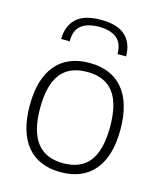

<svg xmlns="http://www.w3.org/2000/svg" viewBox="-116 -856 801 951"><g transform="rotate(15 284.5 -380.5)"><path d="M117 -628Q118 -696 158.5 -733.5Q199 -771 284 -771Q369 -771 409.5 -733.5Q450 -696 450 -628H406Q406 -685 373.5 -710Q341 -735 284 -735Q226 -735 193.5 -710.5Q161 -686 161 -628ZM285 10Q172 10 112 -62Q52 -134 52 -270Q52 -406 112 -478Q172 -550 285 -550Q397 -550 457 -478Q517 -406 517 -270Q517 -134 457 -62Q397 10 285 10ZM285 -36Q376 -36 420 -93.5Q464 -151 464 -270Q464 -389 420 -446.5Q376 -504 285 -504Q194 -504 149.5 -446.5Q105 -389 105 -270Q105 -36 285 -36Z"/></g></svg>

Font: Encode Sans Normal
Style: ExtraLight
Weight: 200
Designer: Pablo Impallari, Andres Torresi
Foundry: Pablo Impallari, Andres Torresi
Version: Version 1.000; ttfautohint (v1.00) -l 8 -r 50 -G 200 -x 14 -